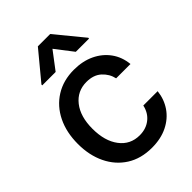

<svg xmlns="http://www.w3.org/2000/svg" viewBox="-226 -868 980 980"><g transform="rotate(-45 264.0 -378.0)"><path d="M279.8 11.2Q200.7 11.2 143.8 -24.9Q86.9 -61 56.2 -124.5Q25.4 -188 25.4 -270Q25.4 -353.5 56.6 -417.2Q87.9 -481 145 -516.8Q202.1 -552.7 278.8 -552.7Q341.3 -552.7 389.9 -529.8Q438.5 -506.8 468.5 -465.6Q498.5 -424.3 503.9 -369.1H400.4Q392.1 -407.7 361.8 -435.5Q331.5 -463.4 280.3 -463.4Q213.9 -463.4 173.3 -411.9Q132.8 -360.4 132.8 -272.5Q132.8 -183.6 172.9 -130.9Q212.9 -78.1 280.3 -78.1Q326.2 -78.1 358.4 -103.3Q390.6 -128.4 400.4 -172.9H503.9Q498 -119.6 469.5 -78.1Q440.9 -36.6 392.6 -12.7Q344.2 11.2 279.8 11.2ZM350.6 -610.4 277.3 -705.6 205.1 -610.4H108.4V-616.2L233.4 -767.1H322.3L446.3 -616.2V-610.4Z"/></g></svg>

Font: Inter Tight Medium
Style: Regular
Weight: 500
Designer: Rasmus Andersson
Foundry: rsms
Version: Version 3.004; ttfautohint (v1.8.4.7-5d5b)